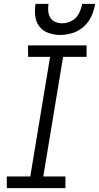

<svg xmlns="http://www.w3.org/2000/svg" viewBox="-20 -969 510 989"><path d="M15 0H317V-60H203L305 -676H426V-735H124L125 -676H238L136 -60H15ZM290 -789Q322 -789 354 -799Q386 -809 412 -832.5Q438 -856 451.5 -886.5Q465 -917 470 -949H403Q399 -924 386.5 -899.5Q374 -875 350 -862Q326 -849 300 -849Q282 -849 265 -856Q248 -863 239 -878Q230 -893 228.5 -911.5Q227 -930 230 -949H163Q158 -918 161.5 -887Q165 -856 183 -832.5Q201 -809 230 -799Q259 -789 290 -789Z"/></svg>

Font: Iosevka Sparkle Light
Style: Italic
Weight: 300
Italic angle: -9°
Designer: Belleve Invis
Foundry: Belleve Invis
Version: Version 4.5.0; ttfautohint (v1.8.3)